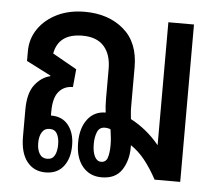

<svg xmlns="http://www.w3.org/2000/svg" viewBox="-45 -614 769 672"><g transform="rotate(5 339.0 -278.0)"><path d="M138 8Q97 8 73 -22.5Q49 -53 49 -110V-204Q49 -263 72 -292.5Q95 -322 126 -329V-331L40 -375V-409Q40 -453 64 -488Q88 -523 130 -543.5Q172 -564 227 -564Q310 -564 363.5 -518.5Q417 -473 417 -386V-249Q417 -235 418 -224.5Q419 -214 420 -204Q447 -190 472.5 -169.5Q498 -149 521 -121V-553H611V0H521Q500 -39 477.5 -67Q455 -95 428 -113Q428 -110 428 -105Q428 -59 406 -25.5Q384 8 335 8Q293 8 268 -22.5Q243 -53 243 -106Q243 -157 266.5 -188Q290 -219 330 -219Q327 -240 327 -267V-372Q327 -423 301.5 -451.5Q276 -480 226 -480Q142 -480 129 -409L214 -361L208 -298Q177 -298 158.5 -276Q140 -254 140 -206V-192H142Q180 -192 201.5 -165Q223 -138 223 -94Q223 -48 201 -20Q179 8 138 8ZM329 -46Q346 -46 351.5 -63Q357 -80 357 -107Q357 -122 355.5 -134.5Q354 -147 352 -162Q344 -166 332 -166Q313 -166 305.5 -148.5Q298 -131 298 -106Q298 -79 306 -62.5Q314 -46 329 -46ZM140 -40Q158 -40 166 -54.5Q174 -69 174 -93Q174 -116 166 -130.5Q158 -145 140 -145Q122 -145 113 -130.5Q104 -116 104 -93Q104 -69 113 -54.5Q122 -40 140 -40Z"/></g></svg>

Font: Noto Sans Thai Looped ExtraCondensed Medium
Style: Regular
Weight: 500
Width: 2
Designer: Sasikarn Vongin, Ben Mitchell
Foundry: The Fontpad Ltd
Version: Version 1.001; ttfautohint (v1.8.4.7-5d5b)